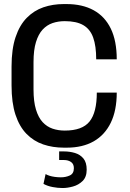

<svg xmlns="http://www.w3.org/2000/svg" viewBox="-20 -716 640 944"><path d="M294 10Q239.2 10 192.5 -5.9Q145.8 -21.8 110.6 -57.5Q75.5 -93.2 56.1 -152Q36.8 -210.8 36.8 -296.5V-388.8Q36.8 -474.5 56.6 -533.6Q76.5 -592.8 111.8 -628.5Q147 -664.2 193.2 -680.1Q239.5 -696 292.8 -696H307Q385 -696 440.2 -665.8Q495.5 -635.5 524.8 -575.2Q554 -515 554 -424.2H453Q453 -489.8 438.2 -531.1Q423.5 -572.5 389.8 -592.2Q356 -612 298.5 -612Q266 -612 238.2 -602.5Q210.5 -593 189.6 -570.5Q168.8 -548 156.8 -509Q144.8 -470 144.8 -410.5V-276.2Q144.8 -216.8 156.8 -177.4Q168.8 -138 189.6 -115.5Q210.5 -93 238.2 -83.5Q266 -74 298.5 -74Q384.5 -74 420.2 -118.5Q456 -163 456 -260.8H554Q554 -173.2 524.8 -112.9Q495.5 -52.5 440.8 -21.2Q386 10 308.2 10ZM288.2 208.5Q264 208.5 238.6 203.6Q213.2 198.8 193.8 188L204.2 139.8Q211.2 144.2 223 148Q234.8 151.8 249.8 153.8Q264.8 155.8 279.2 155.8Q303.5 155.8 323.4 146.6Q343.2 137.5 343.2 110.8Q343.2 90 329.1 80.4Q315 70.8 295 70.8H270.8V28.5H295Q322.8 28.5 348.4 36.1Q374 43.8 390.1 63.1Q406.2 82.5 406.2 118.2Q406.2 154.2 386.2 173.9Q366.2 193.5 338.8 201Q311.2 208.5 288.2 208.5Z"/></svg>

Font: Chivo Mono Medium
Style: Regular
Weight: 500
Monospace: yes
Designer: Hector Gatti
Foundry: Omnibus-Type
Version: Version 1.008